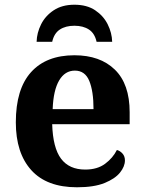

<svg xmlns="http://www.w3.org/2000/svg" viewBox="-20 -783 612 813"><path d="M306 10Q178 10 112.5 -62.5Q47 -135 47 -265Q47 -406 111.5 -477.5Q176 -549 295 -549Q404 -549 466.5 -488Q529 -427 529 -308V-257H201Q204 -157 238.5 -111Q273 -65 341 -65Q392 -65 425 -89.5Q458 -114 475 -148Q489 -144 499 -132.5Q509 -121 509 -104Q509 -78 488 -52Q467 -26 422.5 -8Q378 10 306 10ZM376 -321Q376 -397 358 -440.5Q340 -484 297 -484Q255 -484 230.5 -442.5Q206 -401 203 -321ZM135 -606Q136 -644 154 -680Q172 -716 207.5 -739.5Q243 -763 295 -763Q348 -763 383 -739.5Q418 -716 436 -680Q454 -644 455 -606H389Q381 -642 356.5 -658Q332 -674 295 -674Q258 -674 233.5 -658Q209 -642 201 -606Z"/></svg>

Font: Noto Serif
Style: Bold
Weight: 700
Designer: Monotype Design Team
Foundry: Monotype Imaging Inc.
Version: Version 2.014